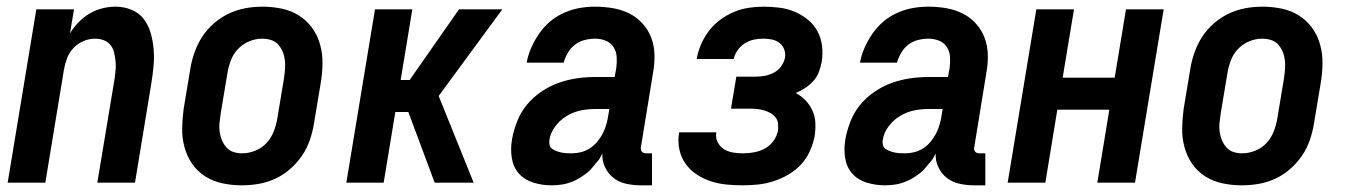

<svg xmlns="http://www.w3.org/2000/svg" viewBox="-20 -548 4040 576"><path d="M3 0 89 -520H202L190 -448Q201 -466 216 -481.5Q231 -497 249 -507.5Q267 -518 287 -523Q307 -528 327 -528Q352 -528 375 -518.5Q398 -509 412 -490Q426 -471 432.5 -447.5Q439 -424 441 -399Q443 -374 440.5 -348.5Q438 -323 434 -298L385 0H272L324 -313Q326 -327 327 -340Q328 -353 326.5 -366Q325 -379 322 -391.5Q319 -404 311 -413.5Q303 -423 291 -427.5Q279 -432 265 -432Q248 -432 231 -425Q214 -418 201 -404.5Q188 -391 181.5 -374Q175 -357 172 -340L116 0Z M706 8Q676 8 647.5 2Q619 -4 595.5 -19Q572 -34 556.5 -56.5Q541 -79 533.5 -106.5Q526 -134 526.5 -163.5Q527 -193 531 -222L551 -342Q555 -367 564 -392Q573 -417 587.5 -439Q602 -461 623 -479Q644 -497 668 -508Q692 -519 717 -523.5Q742 -528 767 -528Q797 -528 825.5 -522Q854 -516 877.5 -501Q901 -486 917 -463.5Q933 -441 940.5 -413.5Q948 -386 947.5 -356.5Q947 -327 942 -298L922 -178Q918 -153 909.5 -128Q901 -103 886 -81Q871 -59 850.5 -41Q830 -23 806 -12Q782 -1 756.5 3.5Q731 8 706 8ZM707 -88Q726 -88 746 -96Q766 -104 780 -119.5Q794 -135 801.5 -154.5Q809 -174 812 -193L832 -313Q834 -327 835 -341Q836 -355 834.5 -368Q833 -381 828 -393Q823 -405 814.5 -414.5Q806 -424 793 -428Q780 -432 766 -432Q747 -432 727.5 -424Q708 -416 693.5 -400.5Q679 -385 672 -365.5Q665 -346 662 -327L642 -207Q640 -193 638.5 -179Q637 -165 639 -152Q641 -139 646 -127Q651 -115 659.5 -105.5Q668 -96 680.5 -92Q693 -88 707 -88Z M1019 0 1105 -520H1217L1182 -308H1209L1357 -520H1487L1296 -260L1401 0H1284L1205 -212H1166L1131 0Z M1635 8Q1607 8 1580.5 0Q1554 -8 1537 -27Q1520 -46 1515.5 -73.5Q1511 -101 1516 -129V-130Q1521 -157 1531.5 -184Q1542 -211 1560.5 -233.5Q1579 -256 1604 -273Q1629 -290 1656 -299.5Q1683 -309 1710.5 -313Q1738 -317 1765 -317H1824L1829 -345Q1831 -361 1830 -377.5Q1829 -394 1820.5 -407Q1812 -420 1797 -426Q1782 -432 1765 -432Q1750 -432 1734 -428Q1718 -424 1705 -414Q1692 -404 1683.5 -389.5Q1675 -375 1671 -360H1560Q1564 -383 1574 -405.5Q1584 -428 1598 -448Q1612 -468 1631 -484Q1650 -500 1673 -510Q1696 -520 1719 -524Q1742 -528 1765 -528Q1792 -528 1818.5 -523.5Q1845 -519 1868 -507.5Q1891 -496 1908 -477Q1925 -458 1934 -434Q1943 -410 1943.5 -383Q1944 -356 1939 -329L1903 -108Q1902 -104 1902.5 -100Q1903 -96 1905.5 -93Q1908 -90 1911.5 -89Q1915 -88 1919 -88H1936V8H1903Q1881 8 1859.5 3.5Q1838 -1 1821.5 -13.5Q1805 -26 1795.5 -45.5Q1786 -65 1787 -87Q1781 -77 1780 -74.5Q1779 -72 1775 -67Q1771 -62 1767 -57.5Q1763 -53 1759.5 -48.5Q1756 -44 1752 -39.5Q1748 -35 1743 -31Q1738 -27 1733 -23.5Q1728 -20 1723 -16.5Q1718 -13 1713 -10.5Q1708 -8 1702.5 -5.5Q1697 -3 1691.5 -1Q1686 1 1680.5 2.5Q1675 4 1669.5 5Q1664 6 1658.5 6.5Q1653 7 1647 7.5Q1641 8 1635 8ZM1695 -88Q1709 -88 1723 -91.5Q1737 -95 1749.5 -103Q1762 -111 1772 -123Q1782 -135 1788.5 -148Q1795 -161 1799 -175Q1803 -189 1805 -203L1808 -221H1765Q1743 -221 1721.5 -216.5Q1700 -212 1680 -200Q1660 -188 1645.5 -168.5Q1631 -149 1628 -127Q1627 -120 1629 -112.5Q1631 -105 1637 -101Q1643 -97 1650 -94.5Q1657 -92 1664 -90.5Q1671 -89 1679 -88.5Q1687 -88 1695 -88Z M2208 8Q2183 8 2158.5 5.5Q2134 3 2111.5 -4.5Q2089 -12 2069.5 -25Q2050 -38 2036.5 -57Q2023 -76 2018 -100Q2013 -124 2017 -149L2018 -151H2129V-150Q2126 -135 2133 -121.5Q2140 -108 2152 -100.5Q2164 -93 2178.5 -90.5Q2193 -88 2209 -88Q2225 -88 2242 -91Q2259 -94 2274.5 -102.5Q2290 -111 2300.5 -125.5Q2311 -140 2314 -156Q2315 -167 2314 -177.5Q2313 -188 2306.5 -196Q2300 -204 2291 -209Q2282 -214 2272 -217Q2262 -220 2251.5 -221Q2241 -222 2230 -222H2173L2189 -318H2246Q2260 -318 2274 -320.5Q2288 -323 2301.5 -330Q2315 -337 2323.5 -349Q2332 -361 2335 -375Q2337 -388 2332.5 -400Q2328 -412 2318 -419.5Q2308 -427 2295.5 -429.5Q2283 -432 2269 -432Q2255 -432 2241 -429Q2227 -426 2214.5 -418Q2202 -410 2193 -397.5Q2184 -385 2181 -371H2070Q2074 -393 2083 -414.5Q2092 -436 2106.5 -455Q2121 -474 2140.5 -488.5Q2160 -503 2181.5 -512Q2203 -521 2225.5 -524.5Q2248 -528 2270 -528Q2294 -528 2318 -525Q2342 -522 2363.5 -513Q2385 -504 2403 -489.5Q2421 -475 2432 -455Q2443 -435 2446 -411Q2449 -387 2445 -362Q2442 -347 2436.5 -332Q2431 -317 2420 -305Q2409 -293 2395.5 -284Q2382 -275 2367 -269Q2384 -260 2396.5 -247Q2409 -234 2417 -217Q2425 -200 2426 -180Q2427 -160 2424 -140Q2420 -118 2410 -95.5Q2400 -73 2383.5 -55Q2367 -37 2345.5 -24.5Q2324 -12 2301 -4.5Q2278 3 2254.5 5.5Q2231 8 2208 8Z M2635 8Q2607 8 2580.5 0Q2554 -8 2537 -27Q2520 -46 2515.5 -73.5Q2511 -101 2516 -129V-130Q2521 -157 2531.5 -184Q2542 -211 2560.5 -233.5Q2579 -256 2604 -273Q2629 -290 2656 -299.5Q2683 -309 2710.5 -313Q2738 -317 2765 -317H2824L2829 -345Q2831 -361 2830 -377.5Q2829 -394 2820.5 -407Q2812 -420 2797 -426Q2782 -432 2765 -432Q2750 -432 2734 -428Q2718 -424 2705 -414Q2692 -404 2683.5 -389.5Q2675 -375 2671 -360H2560Q2564 -383 2574 -405.5Q2584 -428 2598 -448Q2612 -468 2631 -484Q2650 -500 2673 -510Q2696 -520 2719 -524Q2742 -528 2765 -528Q2792 -528 2818.5 -523.5Q2845 -519 2868 -507.5Q2891 -496 2908 -477Q2925 -458 2934 -434Q2943 -410 2943.5 -383Q2944 -356 2939 -329L2903 -108Q2902 -104 2902.5 -100Q2903 -96 2905.5 -93Q2908 -90 2911.5 -89Q2915 -88 2919 -88H2936V8H2903Q2881 8 2859.5 3.5Q2838 -1 2821.5 -13.5Q2805 -26 2795.5 -45.5Q2786 -65 2787 -87Q2781 -77 2780 -74.5Q2779 -72 2775 -67Q2771 -62 2767 -57.5Q2763 -53 2759.5 -48.5Q2756 -44 2752 -39.5Q2748 -35 2743 -31Q2738 -27 2733 -23.5Q2728 -20 2723 -16.5Q2718 -13 2713 -10.5Q2708 -8 2702.5 -5.5Q2697 -3 2691.5 -1Q2686 1 2680.5 2.5Q2675 4 2669.5 5Q2664 6 2658.5 6.5Q2653 7 2647 7.5Q2641 8 2635 8ZM2695 -88Q2709 -88 2723 -91.5Q2737 -95 2749.5 -103Q2762 -111 2772 -123Q2782 -135 2788.5 -148Q2795 -161 2799 -175Q2803 -189 2805 -203L2808 -221H2765Q2743 -221 2721.5 -216.5Q2700 -212 2680 -200Q2660 -188 2645.5 -168.5Q2631 -149 2628 -127Q2627 -120 2629 -112.5Q2631 -105 2637 -101Q2643 -97 2650 -94.5Q2657 -92 2664 -90.5Q2671 -89 2679 -88.5Q2687 -88 2695 -88Z M3003 0 3089 -520H3202L3168 -315H3324L3358 -520H3471L3385 0H3272L3308 -219H3152L3116 0Z M3706 8Q3676 8 3647.5 2Q3619 -4 3595.5 -19Q3572 -34 3556.5 -56.5Q3541 -79 3533.5 -106.5Q3526 -134 3526.5 -163.5Q3527 -193 3531 -222L3551 -342Q3555 -367 3564 -392Q3573 -417 3587.5 -439Q3602 -461 3623 -479Q3644 -497 3668 -508Q3692 -519 3717 -523.5Q3742 -528 3767 -528Q3797 -528 3825.5 -522Q3854 -516 3877.5 -501Q3901 -486 3917 -463.5Q3933 -441 3940.5 -413.5Q3948 -386 3947.5 -356.5Q3947 -327 3942 -298L3922 -178Q3918 -153 3909.5 -128Q3901 -103 3886 -81Q3871 -59 3850.5 -41Q3830 -23 3806 -12Q3782 -1 3756.5 3.5Q3731 8 3706 8ZM3707 -88Q3726 -88 3746 -96Q3766 -104 3780 -119.5Q3794 -135 3801.5 -154.5Q3809 -174 3812 -193L3832 -313Q3834 -327 3835 -341Q3836 -355 3834.5 -368Q3833 -381 3828 -393Q3823 -405 3814.5 -414.5Q3806 -424 3793 -428Q3780 -432 3766 -432Q3747 -432 3727.5 -424Q3708 -416 3693.5 -400.5Q3679 -385 3672 -365.5Q3665 -346 3662 -327L3642 -207Q3640 -193 3638.5 -179Q3637 -165 3639 -152Q3641 -139 3646 -127Q3651 -115 3659.5 -105.5Q3668 -96 3680.5 -92Q3693 -88 3707 -88Z"/></svg>

Font: Iosevka SS18
Style: Bold Italic
Weight: 700
Italic angle: -9°
Monospace: yes
Designer: Belleve Invis
Foundry: Belleve Invis
Version: Version 25.1.1; ttfautohint (v1.8.4)